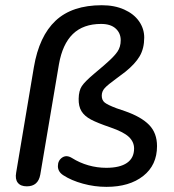

<svg xmlns="http://www.w3.org/2000/svg" viewBox="-20 -706 666 735"><path d="M222.7 -34.9Q201.7 -48.2 201.6 -70Q201.6 -91.7 218.1 -102.9Q234.7 -114.1 255.9 -100.9Q284.7 -82.8 318.2 -73.2Q351.7 -63.6 387 -63.6Q438.6 -63.6 465.9 -82.3Q493.3 -101 493.3 -137.4Q493.3 -162.9 473.3 -181.9Q453.3 -200.9 401.9 -218.6Q353.6 -235 328.5 -248.2Q303.4 -261.5 291.9 -280.3Q280.4 -299.2 281.1 -328.2Q281.7 -359.1 293.4 -376.6Q305.2 -394.1 340.7 -424Q359 -440 377.5 -455.2Q385.2 -461.7 388 -464.6Q416.4 -489.3 429.3 -507.8Q442.1 -526.2 442.1 -551.9Q442.1 -579.3 422.8 -596.8Q403.5 -614.4 367.2 -614.4Q298.7 -614.4 258.8 -575.7Q219 -536.9 205.6 -459.8L134.2 -37.6Q126.2 7.3 82.7 7.3Q58.9 7.3 48.1 -6.5Q37.3 -20.2 41.9 -45.3L109.7 -448.9Q129.8 -567.6 192.9 -626.8Q256 -686 369.8 -686Q418.6 -686 455.6 -669.4Q492.6 -652.8 512.4 -624.4Q532.1 -596 532.1 -562.2Q532.1 -520.7 514.8 -491Q497.4 -461.3 459.4 -430.8L443 -418.5Q431.3 -410.3 425.8 -405.6Q392.9 -381.8 381.2 -369.1Q369.5 -356.3 369.5 -339.7Q369.5 -322.5 381 -313.3Q392.5 -304.2 426.5 -291.4Q442.3 -286 458 -280.7Q520.6 -258.9 550.9 -227.8Q581.1 -196.7 581.1 -146.7Q581.1 -73.9 528.2 -32.3Q475.4 9.3 387.6 9.3Q341.7 9.3 297.5 -2.9Q253.2 -15 222.7 -34.9Z"/></svg>

Font: SN Pro Thin
Style: Italic
Weight: 200
Italic angle: -9°
Designer: Tobias Whetton
Foundry: Supernotes
Version: Version 1.003;Glyphs 3.3 (3324)